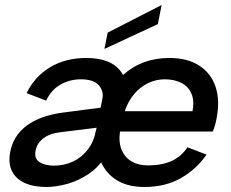

<svg xmlns="http://www.w3.org/2000/svg" viewBox="-20 -738 922 765"><path d="M555 7Q483 7 437 -25.5Q391 -58 373.5 -116.5Q356 -175 372 -253Q395 -371 470 -439Q545 -507 655 -507Q727 -507 774 -476.5Q821 -446 839 -392Q857 -338 843 -267Q841 -255 837.5 -242Q834 -229 828 -214H458Q452 -170 465 -140Q478 -110 505 -94.5Q532 -79 570 -79Q625 -79 663.5 -96.5Q702 -114 727 -151L803 -122Q763 -64 701 -28.5Q639 7 555 7ZM747 -295Q755 -336 743 -364.5Q731 -393 703 -407.5Q675 -422 636 -422Q602 -422 570.5 -407Q539 -392 515 -364Q491 -336 477 -295ZM413 -199 407 -127Q379 -77 337.5 -48Q296 -19 250.5 -6Q205 7 164 7Q114 7 78.5 -9Q43 -25 27.5 -56.5Q12 -88 21 -134Q29 -174 50.5 -202Q72 -230 102 -248Q132 -266 166.5 -276Q201 -286 235 -290L381 -309L388 -345Q394 -375 373.5 -398.5Q353 -422 302 -422Q258 -422 221 -401Q184 -380 164 -337L86 -367Q118 -433 179.5 -470Q241 -507 324 -507Q416 -507 456.5 -459.5Q497 -412 482 -336L461 -234ZM365 -229 227 -212Q179 -207 153.5 -187.5Q128 -168 122 -139Q115 -107 137 -92.5Q159 -78 195 -78Q236 -78 271 -94.5Q306 -111 330 -142.5Q354 -174 362 -217ZM624 -718 609 -642 396 -543 409 -608Z"/></svg>

Font: Albert Sans Medium
Style: Italic
Weight: 500
Italic angle: -11.25°
Designer: Andreas Rasmussen
Foundry: a.Foundry
Version: Version 1.025